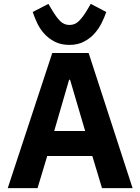

<svg xmlns="http://www.w3.org/2000/svg" viewBox="-20 -972 725 992"><path d="M20 0ZM507 0 457 -166H224L174 0H20L250 -698H438L665 0ZM342 -560H337L260 -295H420ZM339 -740Q295 -740 263 -756.5Q231 -773 208.5 -798Q186 -823 172 -853Q158 -883 149 -910L230 -952L249 -920Q271 -883 291 -863Q311 -843 339 -843Q367 -843 387.5 -863Q408 -883 430 -920L449 -952L529 -910Q520 -883 505 -853Q490 -823 467.5 -798Q445 -773 413 -756.5Q381 -740 339 -740Z"/></svg>

Font: Aneliza ExtraBold
Style: Regular
Weight: 800
Designer: Mike Abbink, Paul van der Laan, Pieter van Rosmalen
Foundry: Bold Monday
Version: Version 3.001;September 8, 2019;FontCreator 11.5.0.2425 64-b